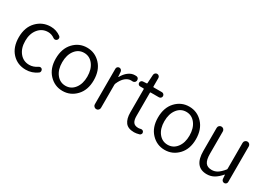

<svg xmlns="http://www.w3.org/2000/svg" viewBox="-1 -1430 3028 2179"><g transform="rotate(30 1513.0 -340.0)"><path d="M303.7 12.7Q194.3 12.7 123.5 -63Q52.7 -138.7 52.7 -268.6Q52.7 -399.4 127.4 -476.6Q202.1 -553.7 309.6 -553.7Q382.8 -553.7 441.4 -510.7Q453.1 -502.9 454.6 -488.3Q456.1 -473.6 446.3 -461.9Q437.5 -451.2 423.3 -449.7Q409.2 -448.2 398.4 -457Q358.4 -485.4 313.5 -485.4Q236.3 -485.4 186.5 -425.3Q136.7 -365.2 136.7 -269Q136.7 -172.9 185.1 -113.8Q233.4 -54.7 310.5 -54.7Q364.3 -54.7 416 -89.8Q426.8 -97.7 439.9 -95.7Q453.1 -93.8 460 -83Q465.8 -74.2 465.8 -63.5Q465.8 -60.5 465.8 -57.6Q463.9 -43.9 453.1 -36.1Q384.8 12.7 303.7 12.7Z M537.1 -268.6Q537.1 -399.4 609.4 -476.6Q681.6 -553.7 785.6 -553.7Q889.6 -553.7 961.9 -476.6Q1034.2 -399.4 1034.2 -268.6Q1034.2 -140.6 961.4 -64Q888.7 12.7 785.2 12.7Q681.6 12.7 609.4 -64Q537.1 -140.6 537.1 -268.6ZM950.2 -268.6Q950.2 -365.2 904.3 -425.3Q858.4 -485.4 785.6 -485.4Q712.9 -485.4 667 -425.3Q621.1 -365.2 621.1 -268.6Q621.1 -172.9 667 -113.8Q712.9 -54.7 785.6 -54.7Q858.4 -54.7 904.3 -114.3Q950.2 -173.8 950.2 -268.6Z M1180.7 -40V-506.8Q1180.7 -520.5 1190.4 -530.3Q1200.2 -540 1213.9 -540Q1227.5 -540 1237.8 -530.8Q1248 -521.5 1250 -506.8L1254.9 -442.4Q1254.9 -441.4 1256.3 -441.4Q1257.8 -441.4 1258.8 -442.4Q1287.1 -494.1 1326.7 -523.9Q1366.2 -553.7 1411.1 -553.7Q1423.8 -553.7 1433.6 -552.7Q1448.2 -550.8 1456.1 -537.1Q1460.9 -527.3 1460.9 -516.6Q1460.9 -511.7 1460 -506.8Q1457 -493.2 1444.3 -485.4Q1431.6 -477.5 1417 -479.5Q1409.2 -480.5 1401.4 -480.5Q1363.3 -480.5 1327.1 -450.7Q1291 -420.9 1264.6 -358.4Q1261.7 -352.5 1261.7 -344.7V-40Q1261.7 -23.4 1250 -11.7Q1238.3 0 1221.7 0Q1205.1 0 1192.9 -11.7Q1180.7 -23.4 1180.7 -40Z M1723.6 12.7Q1643.6 12.7 1609.4 -32.7Q1575.2 -78.1 1575.2 -163.1V-465.8Q1575.2 -472.7 1567.4 -472.7H1523.4Q1510.7 -472.7 1502 -481.9Q1493.2 -491.2 1493.2 -503.9Q1493.2 -516.6 1502 -526.4Q1510.7 -536.1 1523.4 -537.1L1570.3 -540Q1578.1 -540 1578.1 -546.9L1585 -658.2Q1585.9 -672.9 1596.2 -683.1Q1606.4 -693.4 1621.1 -693.4Q1635.7 -693.4 1646 -683.1Q1656.2 -672.9 1656.2 -658.2V-546.9Q1656.2 -540 1663.1 -540H1771.5Q1785.2 -540 1794.9 -530.3Q1804.7 -520.5 1804.7 -506.3Q1804.7 -492.2 1794.9 -482.4Q1785.2 -472.7 1771.5 -472.7H1663.1Q1656.2 -472.7 1656.2 -465.8V-160.2Q1656.2 -107.4 1675.3 -80.6Q1694.3 -53.7 1741.2 -53.7Q1754.9 -53.7 1773.4 -58.6Q1786.1 -61.5 1797.4 -55.7Q1808.6 -49.8 1811.5 -37.1Q1813.5 -33.2 1813.5 -28.3Q1813.5 -20.5 1808.6 -12.7Q1802.7 -1 1790 2Q1751 12.7 1723.6 12.7Z M1876 -268.6Q1876 -399.4 1948.2 -476.6Q2020.5 -553.7 2124.5 -553.7Q2228.5 -553.7 2300.8 -476.6Q2373 -399.4 2373 -268.6Q2373 -140.6 2300.3 -64Q2227.5 12.7 2124 12.7Q2020.5 12.7 1948.2 -64Q1876 -140.6 1876 -268.6ZM2289.1 -268.6Q2289.1 -365.2 2243.2 -425.3Q2197.3 -485.4 2124.5 -485.4Q2051.8 -485.4 2005.9 -425.3Q1960 -365.2 1960 -268.6Q1960 -172.9 2005.9 -113.8Q2051.8 -54.7 2124.5 -54.7Q2197.3 -54.7 2243.2 -114.3Q2289.1 -173.8 2289.1 -268.6Z M2675.8 12.7Q2511.7 12.7 2511.7 -197.3V-499Q2511.7 -516.6 2523.4 -528.3Q2535.2 -540 2552.2 -540Q2569.3 -540 2581.1 -528.3Q2592.8 -516.6 2592.8 -499V-207Q2592.8 -128.9 2617.7 -93.3Q2642.6 -57.6 2700.2 -57.6Q2740.2 -57.6 2773.9 -78.6Q2807.6 -99.6 2846.7 -147.5Q2851.6 -153.3 2851.6 -160.2V-499Q2851.6 -516.6 2863.8 -528.3Q2876 -540 2892.6 -540Q2909.2 -540 2920.9 -528.3Q2932.6 -516.6 2932.6 -499V-33.2Q2932.6 -19.5 2922.9 -9.8Q2913.1 0 2899.4 0Q2884.8 0 2874.5 -9.8Q2864.3 -19.5 2863.3 -33.2L2859.4 -85Q2858.4 -85.9 2856.9 -85.9Q2855.5 -85.9 2854.5 -85Q2813.5 -37.1 2771 -12.2Q2728.5 12.7 2675.8 12.7Z"/></g></svg>

Font: Gen Jyuu Gothic P Normal
Style: Regular
Weight: 300
Designer: [Source Han Sans]
Ryoko NISHIZUKA  (kana & ideographs); Paul D. Hunt (Latin, Greek & Cyrillic); Wenlong ZHANG  (bopomofo
Version: Version 1.002.20150607